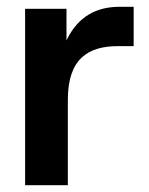

<svg xmlns="http://www.w3.org/2000/svg" viewBox="-20 -546 439 566"><path d="M54 0H180V-252C180 -373 240 -410 328 -410H374V-526H333C267 -526 211 -500 176 -427V-520H54Z"/></svg>

Font: Aspekta 600
Style: Regular
Weight: 600
Designer: Ivo Dolenc
Version: Version 2.100